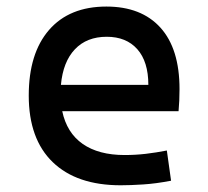

<svg xmlns="http://www.w3.org/2000/svg" viewBox="-20 -547 626 577"><path d="M342.8 9.8Q210.4 9.8 138.4 -59.8Q66.4 -129.4 66.4 -259.8Q66.4 -386.7 127.4 -457Q188.5 -527.3 299.8 -527.3Q404.8 -527.3 462.2 -463.9Q519.5 -400.4 519.5 -279.3Q519.5 -243.7 516.6 -212.9H167Q180.7 -147.9 228.5 -114.5Q276.4 -81.1 354.5 -81.1Q386.7 -81.1 418 -84.7Q449.2 -88.4 481.4 -94.7L494.1 -3.9Q448.2 4.9 410.2 7.3Q372.1 9.8 342.8 9.8ZM300.8 -436.5Q240.7 -436.5 205.1 -398.9Q169.4 -361.3 163.1 -292H425.8Q425.8 -361.8 392.6 -399.2Q359.4 -436.5 300.8 -436.5Z"/></svg>

Font: Caskaydia Cove
Style: Regular
Weight: 400
Monospace: yes
Designer: Aaron Bell
Foundry: Saja Typeworks
Version: Version 4.300; ttfautohint (v1.8.3)